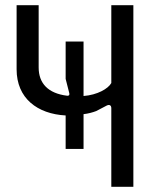

<svg xmlns="http://www.w3.org/2000/svg" viewBox="-20 -720 623 740"><path d="M409 -303V0H494V-700H409V-400C397 -378 355 -354 302 -350V-560H233V-416L247 -361C249 -355 246 -350 239 -351C165 -360 129 -399 129 -460V-700H44V-453C44 -341 124 -281 233 -275V-146H302V-280C320 -282 338 -287 351 -292L391 -313C401 -318 409 -315 409 -303Z"/></svg>

Font: Finlandica
Style: Regular
Weight: 400
Designer: Niklas Ekholm, Juho Hiilivirta, Jaakko Suomalainen
Foundry: Helsinki Type Studio
Version: Version 2.000;Glyphs 3.2 (3202)